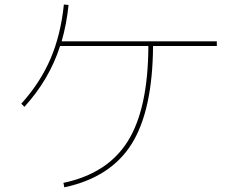

<svg xmlns="http://www.w3.org/2000/svg" viewBox="-20 -801 1040 841"><path d="M929.7 -620.1V-599.6H650.4Q648.4 -316.4 556.2 -169.9Q463.9 -23.4 261.7 19.5L257.8 0Q452.1 -41 540.5 -183.6Q628.9 -326.2 629.9 -599.6H243.2Q196.3 -453.1 86.9 -333L73.2 -346.7Q156.2 -438.5 201.2 -543.5Q246.1 -648.4 259.8 -781.2L280.3 -779.3Q271.5 -694.3 250 -620.1Z"/></svg>

Font: Mgen+ 1m thin
Style: Regular
Weight: 100
Designer: [Source Han Sans]
Ryoko NISHIZUKA  (kana & ideographs); Paul D. Hunt (Latin, Greek & Cyrillic); Wenlong ZHANG  (bopomofo
Version: Version 1.059.20150602